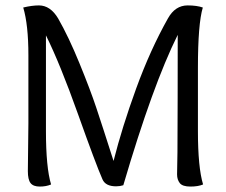

<svg xmlns="http://www.w3.org/2000/svg" viewBox="-20 -687 837 710"><path d="M83 -54.2 85 -231V-482.9Q85 -595.2 65.9 -659.2Q98.1 -667 124 -667Q166 -667 194.8 -619.1Q233.9 -550.8 273.9 -452.9Q314 -355 336.4 -287.6Q358.9 -220.2 399.9 -91.8Q431.2 -215.8 483.6 -359.9Q536.1 -503.9 601.1 -619.1Q627.9 -667 673.8 -667Q708 -667 730 -659.2Q711.9 -599.1 711.9 -436V-203.1Q711.9 -67.9 731 -4.9Q712.9 2.9 684.1 2.9Q654.8 2.9 644.8 -10Q634.8 -22.9 634.8 -42Q634.8 -61 636.2 -124Q637.2 -313 637.2 -558.1Q544.9 -373 436 -2Q423.8 2 409.2 2Q370.1 2 358.9 -23.9Q335 -78.1 268.6 -264.6Q202.1 -451.2 149.9 -556.2V-203.1Q149.9 -67.9 168.9 -4.9Q150.9 2.9 127 2.9Q103 2.9 93 -10Q83 -22.9 83 -54.2Z"/></svg>

Font: Sukar
Style: Regular
Weight: 400
Designer: Dario Muhafara - Ghiath Alsory
Foundry: Dario Muhafara - Ghiath Alsory
Version: Version 1.00 March 17, 2016, initial release